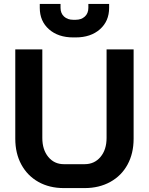

<svg xmlns="http://www.w3.org/2000/svg" viewBox="-20 -952 760 980"><path d="M58 -244V-700H196V-248Q196 -188 226.5 -151Q257 -114 306 -114H412Q462 -114 493 -151Q524 -188 524 -248V-700H662V-244Q662 -169 631 -112Q600 -55 543 -23.5Q486 8 412 8H306Q232 8 176 -23.5Q120 -55 89 -112Q58 -169 58 -244ZM183 -912V-932H289V-912Q289 -884 307 -867.5Q325 -851 354 -851H366Q395 -851 413 -867.5Q431 -884 431 -912V-932H537V-912Q537 -844 490 -802.5Q443 -761 366 -761H354Q277 -761 230 -802.5Q183 -844 183 -912Z"/></svg>

Font: Bai Jamjuree
Style: Bold
Weight: 700
Designer: Katatrad Aksorn Co.,Ltd.
Foundry: Cadson Demak Co.,Ltd.
Version: Version 1.000; ttfautohint (v1.6)